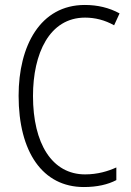

<svg xmlns="http://www.w3.org/2000/svg" viewBox="-20 -837 528 774"><path d="M323 -766C363 -766 403 -756 440 -735L462 -783C420 -806 373 -817 322 -817C142 -817 55 -652 55 -451C55 -224 152 -83 318 -83C371 -83 415 -93 449 -111V-162C416 -147 374 -134 323 -134C190 -134 113 -258 113 -450C113 -621 179 -766 323 -766Z"/></svg>

Font: Noto Sans Telugu UI Condensed Light
Style: Regular
Weight: 300
Width: 3
Designer: Jelle Bosma - Monotype Design Team
Foundry: Monotype Imaging Inc.
Version: Version 2.005